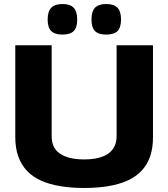

<svg xmlns="http://www.w3.org/2000/svg" viewBox="-20 -925 837 955"><path d="M56 -243V-700H237V-248Q237 -221 245 -201.5Q253 -182 268 -169Q283 -156 303.5 -147.5Q324 -139 348 -135.5Q372 -132 399 -132Q428 -132 452 -136Q476 -140 496 -148.5Q516 -157 530 -170.5Q544 -184 552 -203Q560 -222 560 -248V-700H741V-243Q741 -188 726.5 -146.5Q712 -105 683.5 -75Q655 -45 613.5 -26.5Q572 -8 518 1Q464 10 398 10Q334 10 280 1Q226 -8 184.5 -26.5Q143 -45 114.5 -75Q86 -105 71 -146.5Q56 -188 56 -243ZM508 -753Q470 -753 452.5 -770.5Q435 -788 435 -828Q435 -868 452.5 -886.5Q470 -905 508 -905Q547 -905 564.5 -886.5Q582 -868 582 -828Q582 -788 564.5 -770.5Q547 -753 508 -753ZM291 -753Q253 -753 235 -770.5Q217 -788 217 -828Q217 -868 235 -886.5Q253 -905 291 -905Q329 -905 346.5 -886.5Q364 -868 364 -828Q364 -788 346.5 -770.5Q329 -753 291 -753Z"/></svg>

Font: Georama SemiExpanded
Style: Bold
Weight: 700
Width: 6
Designer: Jean-Baptiste Levee
Foundry: Production Type
Version: Version 1.001